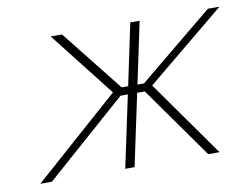

<svg xmlns="http://www.w3.org/2000/svg" viewBox="-61 -585 876 670"><g transform="rotate(-10 377.0 -250.0)"><path d="M438 -500 392 -282H369L196 -500H156L336 -270L31 0H72L360 -254H386L332 0H365L419 -254H446L626 0H666L475 -270L754 -500H713L448 -282H425L471 -500Z"/></g></svg>

Font: LT Wave Text Thin Italic
Style: Regular
Weight: 100
Designer: Daniel Lyons
Version: Version 2.5 (Glyphs App)